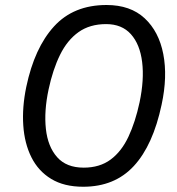

<svg xmlns="http://www.w3.org/2000/svg" viewBox="-20 -718 692 749"><path d="M304.5 10.5Q230 10.5 179.8 -20Q129.5 -50.5 102.5 -104.5Q75.5 -158.5 70.8 -229Q66 -299.5 82.5 -379Q114.5 -531.5 190.8 -615Q267 -698.5 395.5 -698.5Q488.5 -698.5 544.2 -646.8Q600 -595 617 -507Q634 -419 610.5 -310Q577 -151.5 502.2 -70.5Q427.5 10.5 304.5 10.5ZM306.5 -64Q369 -64 411.5 -95.5Q454 -127 481 -184.5Q508 -242 524.5 -319Q543 -407 534.5 -476Q526 -545 490.8 -584.5Q455.5 -624 394 -624Q330.5 -624 286.5 -592.8Q242.5 -561.5 214.2 -504Q186 -446.5 169.5 -369Q151.5 -284.5 159 -215.2Q166.5 -146 202.8 -105Q239 -64 306.5 -64Z"/></svg>

Font: Commissioner
Style: Italic
Weight: 400
Italic angle: -12°
Designer: Kostas Bartsokas
Foundry: Kostas Bartsokas
Version: Version 1.000; ttfautohint (v1.8.3)